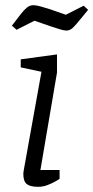

<svg xmlns="http://www.w3.org/2000/svg" viewBox="-20 -717 360 741"><path d="M127 4Q97 4 83.5 -6.5Q70 -17 70 -46Q70 -47 70.5 -52Q71 -57 72 -62L140 -440L60 -457V-488L200 -507V-437L136 -61H210V-27Q208 -25 195 -17.5Q182 -10 164 -3Q146 4 127 4ZM236 -599Q227 -599 209.5 -604.5Q192 -610 177 -615L113 -637L44 -602L26 -618L59 -661Q72 -678 83.5 -687.5Q95 -697 109 -697Q120 -697 139 -691.5Q158 -686 174 -681L234 -660L303 -695L320 -679L288 -640Q275 -624 263 -611.5Q251 -599 236 -599Z"/></svg>

Font: Faustina Light Light
Style: Italic
Weight: 300
Italic angle: -8°
Version: Version 1.200